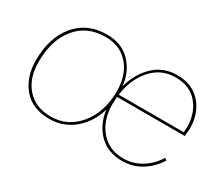

<svg xmlns="http://www.w3.org/2000/svg" viewBox="-94 -737 1130 975"><g transform="rotate(30 471.5 -250.0)"><path d="M257 9Q156 9 102.5 -54.5Q49 -118 49 -216Q49 -347 115.5 -428Q182 -509 298 -509Q383 -509 435 -456.5Q487 -404 496 -321Q520 -406 575 -457.5Q630 -509 710 -509Q798 -509 849 -451.5Q900 -394 900 -306Q900 -292 896 -260H499Q497 -232 497 -217Q497 -124 547 -64.5Q597 -5 682 -5Q739 -5 787.5 -35Q836 -65 865 -114L878 -106Q846 -54 795.5 -22.5Q745 9 682 9Q598 9 546.5 -43Q495 -95 484 -177Q460 -93 398.5 -42Q337 9 257 9ZM257 -5Q355 -5 419.5 -83.5Q484 -162 484 -285Q484 -380 433 -437.5Q382 -495 298 -495Q189 -495 127 -418.5Q65 -342 65 -216Q65 -120 116 -62.5Q167 -5 257 -5ZM501 -274H882Q884 -294 884 -303Q884 -386 838 -440.5Q792 -495 708 -495Q625 -495 569.5 -433Q514 -371 501 -274Z"/></g></svg>

Font: Elaine Sans Thin
Style: Italic
Weight: 250
Italic angle: -13°
Designer: Wei Huang
Foundry: Wei Huang
Version: Version 2.001;December 24, 2019;FontCreator 12.0.0.2547 64-b